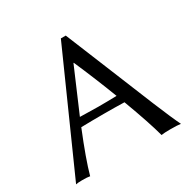

<svg xmlns="http://www.w3.org/2000/svg" viewBox="-150 -801 939 947"><g transform="rotate(-30 319.5 -327.5)"><path d="M411.1 -275.4Q363.8 -398.9 310.1 -522H308.1L202.6 -275.9Q211.4 -275.9 251 -274.9Q290.5 -273.9 307.1 -273.9Q362.3 -273.9 411.1 -275.4ZM183.1 -228.5Q122.6 -79.6 100.1 2.9Q87.9 0 55.2 0Q32.2 0 20 2.9L314.9 -658.2H342.8Q376 -578.6 439.2 -422.4Q502.4 -266.1 548.8 -153.8Q595.2 -41.5 617.2 2.9Q600.1 0 557.1 0Q523.9 0 506.8 2.9Q484.9 -79.1 429.2 -228.5Q373 -230 312 -230Q240.2 -230 183.1 -228.5Z"/></g></svg>

Font: Linux Biolinum
Style: Regular
Weight: 400
Designer: Philipp H. Poll
Foundry: Philipp H. Poll
Version: Version 0.6.4